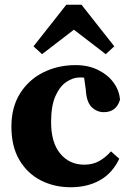

<svg xmlns="http://www.w3.org/2000/svg" viewBox="-20 -773 553 808"><path d="M277 15Q209 15 152.5 -13.5Q96 -42 62 -99Q28 -156 28 -240Q28 -322 64.5 -380Q101 -438 162.5 -468.5Q224 -499 298 -499Q351 -499 392 -479Q433 -459 457.5 -426Q482 -393 485 -353Q469 -301 417 -301Q388 -301 366 -322Q344 -343 341 -396L334 -446Q330 -447 325 -447Q320 -447 315 -447Q287 -447 259 -428Q231 -409 213 -368Q195 -327 195 -259Q195 -173 233.5 -126.5Q272 -80 335 -80Q371 -80 398 -95.5Q425 -111 447 -136L482 -105Q453 -44 400.5 -14.5Q348 15 277 15ZM425 -545 291 -648 157 -545 121 -578 259 -753H323L461 -578Z"/></svg>

Font: Source Serif Pro
Style: Bold
Weight: 700
Designer: Frank Grießhammer
Foundry: Adobe Systems Incorporated
Version: Version 3.001;hotconv 1.0.111;makeotfexe 2.5.65597